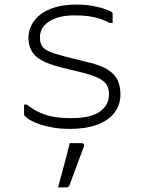

<svg xmlns="http://www.w3.org/2000/svg" viewBox="-20 -554 640 837"><path d="M289 -39Q376 -39 415.5 -67.5Q455 -96 455 -142Q455 -167 445.5 -183.5Q436 -200 410.5 -213Q385 -226 337 -238L243 -261Q192 -274 161.5 -291Q131 -308 117.5 -332.5Q104 -357 104 -390Q104 -417 116.5 -443Q129 -469 154.5 -489.5Q180 -510 219.5 -522Q259 -534 313 -534Q354 -534 387.5 -527.5Q421 -521 442.5 -513Q464 -505 468 -500Q470 -499 470.5 -497.5Q471 -496 471 -495Q471 -494 471 -492Q471 -482 471 -473Q471 -464 471 -454H459Q435 -466 413 -473Q391 -480 365.5 -483.5Q340 -487 304 -487Q259 -487 225.5 -475.5Q192 -464 173 -442.5Q154 -421 154 -391Q154 -369 162.5 -354.5Q171 -340 194.5 -329.5Q218 -319 262 -308L366 -282Q421 -269 451 -249.5Q481 -230 493 -204Q505 -178 505 -142Q505 -96 478.5 -62Q452 -28 402.5 -10Q353 8 284 8Q248 8 216.5 3Q185 -2 159.5 -10Q134 -18 116 -28Q98 -38 88 -48Q87 -50 86 -51.5Q85 -53 85 -56Q85 -67 85 -77.5Q85 -88 85 -98H97Q116 -83 136 -72Q156 -61 178.5 -53.5Q201 -46 228 -42.5Q255 -39 289 -39ZM284 70Q295 70 308.5 70Q322 70 336 70Q342 70 345 74Q348 78 346 84Q335 113 325 140Q315 167 305 194.5Q295 222 283 253Q282 257 278.5 260Q275 263 268 263Q259 263 251.5 263Q244 263 233 263Q242 230 251 197Q260 164 268.5 132Q277 100 284 70Z"/></svg>

Font: Recursive Monospace Light
Style: Regular
Weight: 300
Version: Version 1.047